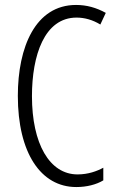

<svg xmlns="http://www.w3.org/2000/svg" viewBox="-20 -745 471 775"><path d="M289 -674C321 -674 354 -665 385 -646L407 -693C369 -714 330 -725 287 -725C123 -725 52 -555 52 -358C52 -129 144 10 288 10C330 10 369 0 397 -17V-68C371 -54 336 -41 293 -41C180 -41 109 -165 109 -357C109 -521 159 -674 289 -674Z"/></svg>

Font: Noto Sans Myanmar UI ExtraCondensed Light
Style: Regular
Weight: 300
Width: 2
Designer: Monotype Design Team
Foundry: Monotype Imaging Inc.
Version: Version 2.103